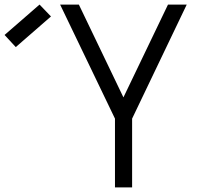

<svg xmlns="http://www.w3.org/2000/svg" viewBox="-240 -820 860 840"><path d="M263 0V-301L23 -800H105L300 -394L495 -800H577L338 -301V0ZM-171 -614 -220 -667 -67 -800 -17 -748Z"/></svg>

Font: Victor Mono
Style: Regular
Weight: 400
Monospace: yes
Designer: Rune Bjørnerås
Version: Version 1.561;gftools[0.9.30]